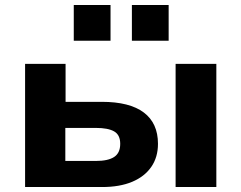

<svg xmlns="http://www.w3.org/2000/svg" viewBox="-20 -753 972 773"><path d="M81 0V-496H244V-343H390Q502 -343 559 -300Q616 -257 616 -174Q616 -120 589 -81Q562 -42 512 -21Q462 0 391 0ZM243 -105H366Q415 -105 439.5 -121Q464 -137 464 -174Q464 -210 439.5 -224Q415 -238 366 -238H243ZM687 0V-496H851V0ZM511 -589V-733H659V-589ZM277 -589V-733H425V-589Z"/></svg>

Font: Nunito Sans 10pt SemiExpanded ExtraBold
Style: Regular
Weight: 800
Width: 6
Designer: Vernon Adams
Foundry: Vernon Adams
Version: Version 3.101;gftools[0.9.27]